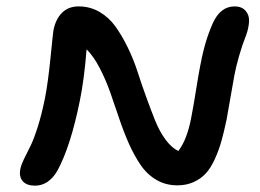

<svg xmlns="http://www.w3.org/2000/svg" viewBox="-20 -628 816 603"><path d="M89.8 -44.9Q64 -44.9 51.5 -58.8Q39.1 -72.8 43.9 -97.2Q46.4 -109.9 55.2 -128.4Q64 -147 74.2 -166.5Q84.5 -186 97.7 -226.8Q110.8 -267.6 121.1 -318.8Q130.9 -369.1 138.7 -447.3Q146.5 -525.4 147.9 -533.2Q154.8 -567.9 174.8 -587.9Q194.8 -607.9 227.1 -607.9Q262.7 -607.9 292.5 -590.6Q322.3 -573.2 342.5 -544.9Q362.8 -516.6 381.1 -479.2Q399.4 -441.9 412.1 -402.3Q424.8 -362.8 439.5 -322.5Q454.1 -282.2 467.5 -248.8Q481 -215.3 499.8 -189.7Q518.6 -164.1 540 -153.8Q567.9 -189.5 581.1 -261.2Q586.9 -290 597.9 -358.9Q608.9 -427.7 619.6 -471.2Q630.4 -514.6 647.9 -554.2Q671.9 -607.9 716.8 -607.9Q739.3 -607.9 751.2 -594.2Q763.2 -580.6 762.2 -561Q761.2 -541.5 753.9 -520Q740.7 -486.8 730.7 -451.7Q720.7 -416.5 716.3 -392.6Q711.9 -368.7 704.3 -324.5Q696.8 -280.3 691.9 -253.9Q683.6 -213.9 675.5 -185.3Q667.5 -156.7 654.8 -128.7Q642.1 -100.6 626.7 -83.7Q611.3 -66.9 588.6 -56.4Q565.9 -45.9 537.1 -45.9Q500 -45.9 470.5 -63.5Q440.9 -81.1 420.7 -111.3Q400.4 -141.6 384 -178.7Q367.7 -215.8 353.5 -258.3Q339.4 -300.8 325.7 -339.4Q312 -377.9 293 -414.6Q273.9 -451.2 252 -473.1Q244.1 -376.5 231 -313Q202.1 -168.9 160.2 -91.8Q132.8 -44.9 89.8 -44.9Z"/></svg>

Font: Shantell Sans Irregular
Style: Italic
Weight: 500
Italic angle: -11.31°
Designer: Stephen Nixon, Anya Danilova, Shantell Martin
Foundry: Arrow Type
Version: Version 1.006;[9816181b4]